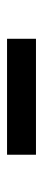

<svg xmlns="http://www.w3.org/2000/svg" viewBox="198 -950 124 561"><g transform="rotate(-90 260.5 -670.0)"><path d="M427.2 -711.9V-627.4H88.4V-711.9Z"/></g></svg>

Font: Vazirmatn UI Black
Style: Regular
Weight: 900
Designer: Saber Rastikerdar
Foundry: Saber Rastikerdar
Version: Version 33.003